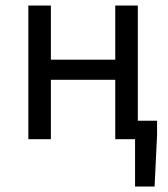

<svg xmlns="http://www.w3.org/2000/svg" viewBox="-20 -506 610 698"><path d="M83 0V-486H165V-289H399V-486H481V-67H551V-15L542 172H471V0H399V-216H165V0Z"/></svg>

Font: .
Style: 
Weight: 400
Designer: Paul D. Hunt, Dalton Maag
Foundry: Dalton Maag Ltd
Version: Version 1.200